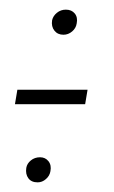

<svg xmlns="http://www.w3.org/2000/svg" viewBox="-20 -440 236 398"><path d="M11 -224H156.5L161.5 -254H16ZM58 -62Q67.5 -62 75.2 -68.8Q83 -75.5 84.5 -85Q87 -97.5 80.5 -105.8Q74 -114 63 -114Q52 -114 44 -107.5Q36 -101 34.5 -92Q32.5 -79 38.8 -70.5Q45 -62 58 -62ZM111.5 -368Q121.5 -368 129.5 -374.8Q137.5 -381.5 139 -391.5Q141.5 -404 135 -412Q128.5 -420 116.5 -420Q106 -420 98 -413.5Q90 -407 88 -398Q86 -385 92.8 -376.5Q99.5 -368 111.5 -368Z"/></svg>

Font: Anybody SemiExpanded ExtraLight
Style: Italic
Weight: 250
Width: 6
Italic angle: -10°
Version: Version 1.113;gftools[0.9.25]